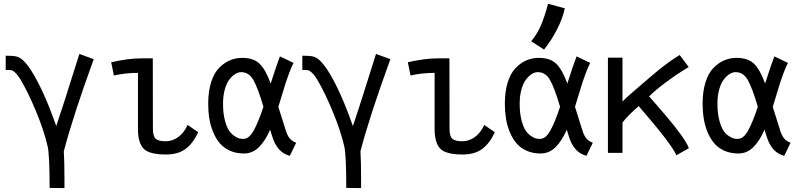

<svg xmlns="http://www.w3.org/2000/svg" viewBox="-20 -800 4181 1005"><path d="M239.7 183.6Q239.7 11.2 229.5 -33.2Q210 -117.7 168 -218.5Q126 -319.3 87.9 -382.8Q66.9 -418 46.9 -429.7Q39.6 -434.1 17.1 -434.1Q15.6 -434.1 13.2 -433.8Q10.7 -433.6 9.8 -433.6V-508.3Q41.5 -508.3 58.6 -505.9Q81.1 -502.4 100.6 -484.4Q120.1 -466.3 143.1 -431.2Q209 -327.6 274.4 -140.1Q290.5 -187 320.8 -281.5Q351.1 -376 373 -446.8L395.5 -517.6L470.7 -490.2Q360.8 -189 314 -7.8Q317.4 39.1 317.4 141.6V184.6Z M721.2 -494.6H779.8Q779.8 -494.6 780.3 -126.5Q780.3 -85.9 795.4 -73.2Q810.5 -60.5 847.2 -60.5Q882.3 -60.5 913.1 -82.8Q943.8 -105 961.9 -146L1017.6 -107.9Q990.2 -49.3 951.2 -20.3Q912.1 8.8 847.7 8.8Q781.7 8.8 747.6 -9.8Q702.1 -34.7 702.1 -124.5V-418.5Q635.3 -418.5 576.2 -404.8L562 -474.1Q650.4 -494.6 721.2 -494.6Z M1147.5 -257.3Q1147.5 -206.5 1157.5 -169.2Q1167.5 -131.8 1180.2 -114.3Q1192.9 -96.7 1209.5 -86.4Q1226.1 -76.2 1234.1 -74.7Q1242.2 -73.2 1248.5 -73.2H1254.9Q1283.7 -73.2 1307.9 -116.5Q1332 -159.7 1358.9 -241.2Q1329.1 -342.3 1305.7 -382.3Q1282.2 -422.4 1242.2 -422.4Q1227.1 -422.4 1211.2 -412.6Q1195.3 -402.8 1180.7 -384Q1166 -365.2 1156.7 -332Q1147.5 -298.8 1147.5 -257.3ZM1437 -240.7Q1471.2 -130.9 1477.1 -113.3Q1484.9 -89.8 1496.3 -75.7Q1507.8 -61.5 1530.3 -52.7L1497.1 15.6Q1430.2 -1 1404.3 -87.9Q1397.5 -110.4 1394 -121.1Q1368.2 -62 1335 -29.3Q1301.8 3.4 1256.8 3.4Q1215.8 3.4 1183.3 -11.2Q1150.9 -25.9 1130.1 -50.5Q1109.4 -75.2 1095.5 -109.1Q1081.5 -143.1 1075.7 -179.7Q1069.8 -216.3 1069.8 -257.3Q1069.8 -321.8 1085.2 -369.9Q1100.6 -418 1127 -444.8Q1153.3 -471.7 1183.6 -484.4Q1213.9 -497.1 1247.6 -497.1Q1306.2 -497.1 1337.9 -467.3Q1369.6 -437.5 1397 -362.8Q1425.3 -452.6 1445.3 -504.9L1516.6 -470.7Q1505.4 -449.2 1493.7 -418Q1481.9 -386.7 1475.3 -366Q1468.8 -345.2 1455.1 -300Q1441.4 -254.9 1437 -240.7Z M1792.5 183.6Q1792.5 11.2 1782.2 -33.2Q1762.7 -117.7 1720.7 -218.5Q1678.7 -319.3 1640.6 -382.8Q1619.6 -418 1599.6 -429.7Q1592.3 -434.1 1569.8 -434.1Q1568.4 -434.1 1565.9 -433.8Q1563.5 -433.6 1562.5 -433.6V-508.3Q1594.2 -508.3 1611.3 -505.9Q1633.8 -502.4 1653.3 -484.4Q1672.9 -466.3 1695.8 -431.2Q1761.7 -327.6 1827.1 -140.1Q1843.3 -187 1873.5 -281.5Q1903.8 -376 1925.8 -446.8L1948.2 -517.6L2023.4 -490.2Q1913.6 -189 1866.7 -7.8Q1870.1 39.1 1870.1 141.6V184.6Z M2273.9 -494.6H2332.5Q2332.5 -494.6 2333 -126.5Q2333 -85.9 2348.1 -73.2Q2363.3 -60.5 2399.9 -60.5Q2435.1 -60.5 2465.8 -82.8Q2496.6 -105 2514.6 -146L2570.3 -107.9Q2543 -49.3 2503.9 -20.3Q2464.8 8.8 2400.4 8.8Q2334.5 8.8 2300.3 -9.8Q2254.9 -34.7 2254.9 -124.5V-418.5Q2188 -418.5 2128.9 -404.8L2114.7 -474.1Q2203.1 -494.6 2273.9 -494.6Z M2760.7 -584Q2793 -623.5 2812.7 -670.4Q2832.5 -717.3 2848.6 -780.3L2936.5 -756.3Q2924.8 -702.1 2894.5 -643.8Q2864.3 -585.4 2827.6 -540.5ZM2700.2 -257.3Q2700.2 -206.5 2710.2 -169.2Q2720.2 -131.8 2732.9 -114.3Q2745.6 -96.7 2762.2 -86.4Q2778.8 -76.2 2786.9 -74.7Q2794.9 -73.2 2801.3 -73.2H2807.6Q2836.4 -73.2 2860.6 -116.5Q2884.8 -159.7 2911.6 -241.2Q2881.8 -342.3 2858.4 -382.3Q2835 -422.4 2794.9 -422.4Q2779.8 -422.4 2763.9 -412.6Q2748 -402.8 2733.4 -384Q2718.8 -365.2 2709.5 -332Q2700.2 -298.8 2700.2 -257.3ZM2989.7 -240.7Q3023.9 -130.9 3029.8 -113.3Q3037.6 -89.8 3049.1 -75.7Q3060.5 -61.5 3083 -52.7L3049.8 15.6Q2982.9 -1 2957 -87.9Q2950.2 -110.4 2946.8 -121.1Q2920.9 -62 2887.7 -29.3Q2854.5 3.4 2809.6 3.4Q2768.6 3.4 2736.1 -11.2Q2703.6 -25.9 2682.9 -50.5Q2662.1 -75.2 2648.2 -109.1Q2634.3 -143.1 2628.4 -179.7Q2622.6 -216.3 2622.6 -257.3Q2622.6 -321.8 2637.9 -369.9Q2653.3 -418 2679.7 -444.8Q2706.1 -471.7 2736.3 -484.4Q2766.6 -497.1 2800.3 -497.1Q2858.9 -497.1 2890.6 -467.3Q2922.4 -437.5 2949.7 -362.8Q2978 -452.6 2998 -504.9L3069.3 -470.7Q3058.1 -449.2 3046.4 -418Q3034.7 -386.7 3028.1 -366Q3021.5 -345.2 3007.8 -300Q2994.1 -254.9 2989.7 -240.7Z M3377.9 -295.4Q3383.3 -289.6 3404.5 -265.1Q3425.8 -240.7 3438.7 -225.6Q3451.7 -210.4 3473.9 -184.3Q3496.1 -158.2 3511.2 -138.7Q3526.4 -119.1 3542.7 -96.9Q3559.1 -74.7 3569.8 -56.4Q3580.6 -38.1 3585.9 -24.4L3520.5 12.7Q3495.6 -45.9 3323.2 -244.6Q3265.1 -194.8 3238.3 -158.2V0H3162.1V-498H3238.3V-268.6Q3258.3 -288.6 3282.5 -309.8Q3306.6 -331.1 3338.4 -357.9Q3370.1 -384.8 3387.2 -399.9Q3432.1 -438.5 3466.6 -463.9Q3501 -489.3 3518.6 -500Q3536.1 -510.7 3537.6 -512.2L3585 -449.2Q3519 -409.7 3461.9 -366.5Q3404.8 -323.2 3377.9 -295.4Z M3735.4 -257.3Q3735.4 -206.5 3745.4 -169.2Q3755.4 -131.8 3768.1 -114.3Q3780.8 -96.7 3797.4 -86.4Q3814 -76.2 3822 -74.7Q3830.1 -73.2 3836.4 -73.2H3842.8Q3871.6 -73.2 3895.8 -116.5Q3919.9 -159.7 3946.8 -241.2Q3917 -342.3 3893.6 -382.3Q3870.1 -422.4 3830.1 -422.4Q3814.9 -422.4 3799.1 -412.6Q3783.2 -402.8 3768.6 -384Q3753.9 -365.2 3744.6 -332Q3735.4 -298.8 3735.4 -257.3ZM4024.9 -240.7Q4059.1 -130.9 4064.9 -113.3Q4072.8 -89.8 4084.2 -75.7Q4095.7 -61.5 4118.2 -52.7L4085 15.6Q4018.1 -1 3992.2 -87.9Q3985.4 -110.4 3981.9 -121.1Q3956.1 -62 3922.9 -29.3Q3889.6 3.4 3844.7 3.4Q3803.7 3.4 3771.2 -11.2Q3738.8 -25.9 3718 -50.5Q3697.3 -75.2 3683.3 -109.1Q3669.4 -143.1 3663.6 -179.7Q3657.7 -216.3 3657.7 -257.3Q3657.7 -321.8 3673.1 -369.9Q3688.5 -418 3714.8 -444.8Q3741.2 -471.7 3771.5 -484.4Q3801.8 -497.1 3835.4 -497.1Q3894 -497.1 3925.8 -467.3Q3957.5 -437.5 3984.9 -362.8Q4013.2 -452.6 4033.2 -504.9L4104.5 -470.7Q4093.3 -449.2 4081.5 -418Q4069.8 -386.7 4063.2 -366Q4056.6 -345.2 4043 -300Q4029.3 -254.9 4024.9 -240.7Z"/></svg>

Font: Fantasque Sans Mono
Style: Regular
Weight: 400
Monospace: yes
Designer: Jany Belluz
Version: Version 1.8.0 ; ttfautohint (v1.8.2)